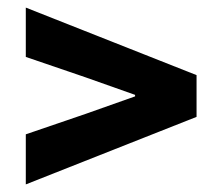

<svg xmlns="http://www.w3.org/2000/svg" viewBox="-20 -584 560 506"><path d="M48 -98V-230L206 -284L336 -330V-334L206 -380L48 -434V-564L498 -386V-276Z"/></svg>

Font: mr_Source Sans Pro
Style: Italic
Weight: 900
Italic angle: -11°
Designer: Paul D. Hunt
Foundry: Adobe Systems Incorporated
Version: Version 1.076;July 10, 2024;FontCreator 11.5.0.2430 64-bit